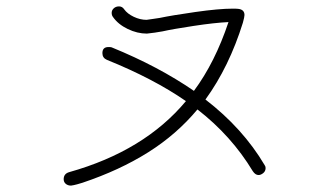

<svg xmlns="http://www.w3.org/2000/svg" viewBox="-20 -685 1040 600"><path d="M810 -160Q810 -150 802.5 -144Q795 -138 788 -138Q778 -138 770 -150Q703 -261 597 -343Q532 -265 443 -209Q354 -153 238 -114Q232 -112 221 -109Q210 -106 202 -105Q192 -105 185.5 -110.5Q179 -116 179 -125Q179 -142 196 -147Q431 -213 561 -369Q460 -439 314 -498Q300 -504 300 -519Q300 -538 319 -538Q327 -538 329 -537Q476 -477 586 -401Q652 -490 694 -616Q651 -614 585 -604Q519 -594 488 -587Q478 -585 463.5 -583Q449 -581 439 -580Q409 -580 379 -594.5Q349 -609 333 -632Q329 -637 329 -645Q329 -653 335.5 -659Q342 -665 352 -665Q362 -665 368 -656Q378 -642 398 -632.5Q418 -623 438 -623Q446 -624 459 -626Q472 -628 479 -629Q517 -637 590.5 -647.5Q664 -658 708 -658Q722 -658 727 -657Q744 -654 744 -638Q744 -632 739 -614Q696 -476 622 -374Q739 -284 807 -169Q810 -165 810 -160Z"/></svg>

Font: Tsukimi Rounded Light
Style: Regular
Weight: 300
Designer: Takashi Funayama
Foundry: Takashi Funayama
Version: Version 1.032; ttfautohint (v1.8.3)